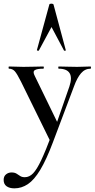

<svg xmlns="http://www.w3.org/2000/svg" viewBox="-58 -750 518 1051"><path d="M438 -386Q440 -386 440 -380Q440 -374 438 -374Q407 -374 385.5 -349Q364 -324 347 -277L232 28Q196 124 162.5 179.5Q129 235 94.5 258Q60 281 21 281Q-6 281 -22 269.5Q-38 258 -38 235Q-38 215 -25 204.5Q-12 194 5 194Q22 194 32.5 200.5Q43 207 52.5 213.5Q62 220 78 220Q103 220 123.5 198.5Q144 177 168 126Q192 75 225 -13L222 33L57 -303Q35 -347 22.5 -360.5Q10 -374 -9 -374Q-11 -374 -11 -380Q-11 -386 -9 -386Q10 -386 30.5 -385Q51 -384 70 -384Q105 -384 131.5 -385Q158 -386 179 -386Q182 -386 182 -380Q182 -374 179 -374Q145 -374 132.5 -366Q120 -358 132 -335L262 -68L231 -15L322 -277Q338 -325 323 -349.5Q308 -374 263 -374Q261 -374 261 -380Q261 -386 263 -386Q287 -386 308.5 -385Q330 -384 364 -384Q387 -384 402 -385Q417 -386 438 -386ZM302 -476Q304 -474 299 -472.5Q294 -471 292 -474L224 -602L155 -474Q154 -471 148.5 -472.5Q143 -474 144 -476L212 -725Q213 -730 223 -730Q233 -730 235 -725Z"/></svg>

Font: Cormorant SemiBold
Style: Regular
Weight: 600
Designer: Christian Thalmann (Catharsis Fonts)
Foundry: Catharsis Fonts
Version: Version 4.000